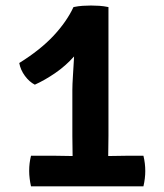

<svg xmlns="http://www.w3.org/2000/svg" viewBox="-20 -658 580 678"><path d="M363 -178Q363 -158 362.5 -138.2Q362 -118.5 362 -97.5V-52H236.5V-97.5Q236.5 -118.5 236 -138.2Q235.5 -158 235.5 -178V-340.5Q235.5 -359 237.5 -389.5Q239.5 -420 241.2 -451.2Q243 -482.5 242.5 -503.5L239.5 -633Q256.5 -636.5 272 -637.5Q287.5 -638.5 301.5 -638.5Q315.5 -638.5 330.8 -637.5Q346 -636.5 363 -633ZM176 -108Q186.5 -108 207.2 -107.5Q228 -107 238.5 -107H360Q371 -107 393 -107.5Q415 -108 425.5 -108H486.5Q493 -81.5 493 -54Q493 -28 486.5 0H89.5Q86.5 -13 84.8 -27Q83 -41 83 -54Q83 -82.5 89.5 -108ZM48 -435.5Q122 -481.5 168.8 -531.5Q215.5 -581.5 239.5 -633L285.5 -531.5Q271.5 -492.5 241.8 -459Q212 -425.5 175.2 -400.2Q138.5 -375 103 -359Q83.5 -369 68 -390Q52.5 -411 48 -435.5Z"/></svg>

Font: Signika Light SemiBold
Style: Regular
Weight: 600
Version: Version 2.003;gftools[0.9.32]